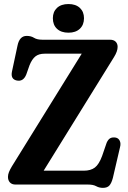

<svg xmlns="http://www.w3.org/2000/svg" viewBox="-20 -892 620 928"><path d="M531 -616 191 -67H385Q418.5 -67 438.5 -82.2Q458.5 -97.5 473.5 -138L495.5 -202Q503 -219 513.5 -224.2Q524 -229.5 539 -227Q552.5 -224.5 558.8 -211.5Q565 -198.5 560 -180L525.5 -32Q519 -7 508.8 4.5Q498.5 16 477.5 16Q459.5 16 445 8Q430.5 0 405.5 0H55Q37.5 0 28 -10.2Q18.5 -20.5 18.5 -37Q18.5 -48.5 23.5 -60.8Q28.5 -73 37.5 -88L375 -632.5H196Q167.5 -632.5 151 -619.2Q134.5 -606 122.5 -576L107 -532Q92.5 -496 60.5 -503Q31 -509.5 37.5 -544.5L64.5 -671Q74 -718.5 109 -718.5Q130 -718.5 144.5 -709.2Q159 -700 185.5 -700H511.5Q529.5 -700 539 -690.5Q548.5 -681 548.5 -665.5Q548.5 -644 531 -616ZM311 -734Q275.5 -734 255.5 -752.8Q235.5 -771.5 235.5 -804Q235.5 -835 255.5 -853.8Q275.5 -872.5 311 -872.5Q346 -872.5 366 -853.8Q386 -835 386 -804Q386 -772 366 -753Q346 -734 311 -734Z"/></svg>

Font: Fraunces 144pt S100 SemiBold
Style: Regular
Weight: 600
Version: Version 1.000; ttfautohint (v1.8.3)